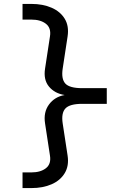

<svg xmlns="http://www.w3.org/2000/svg" viewBox="-20 -850 640 980"><path d="M95 110V30H140Q187 30 214.5 8.5Q242 -13 235 -56L210 -220Q201 -277 230 -316.5Q259 -356 310 -365Q259 -373 230 -408Q201 -443 210 -500L235 -664Q242 -707 214.5 -728.5Q187 -750 140 -750H95V-830H140Q199 -830 243.5 -810.5Q288 -791 310.5 -754Q333 -717 325 -664L300 -500Q292 -447 313.5 -423.5Q335 -400 400 -400H525V-320H400Q336 -320 314 -296.5Q292 -273 300 -220L325 -56Q333 -4 310.5 33.5Q288 71 243.5 90.5Q199 110 140 110Z"/></svg>

Font: JetBrainsMonoNL NFM
Style: Regular
Weight: 400
Monospace: yes
Designer: Philipp Nurullin, Konstantin Bulenkov
Foundry: JetBrains
Version: Version 2.304; ttfautohint (v1.8.4.7-5d5b);Nerd Fonts 3.3.0